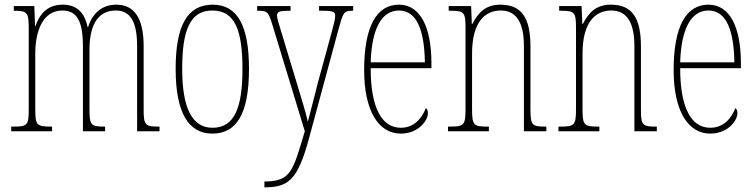

<svg xmlns="http://www.w3.org/2000/svg" viewBox="-20 -562 3235 822"><path d="M28 0H203V-20H201C135 -20 131 -26 131 -98V-333C131 -430 164 -517 247 -517C309 -517 335 -472 335 -364V0H430V-20H427C369 -20 363 -26 363 -96V-348C363 -440 390 -517 476 -517C542 -517 567 -462 567 -364V0H663V-20H661C603 -20 595 -25 595 -91V-364C595 -484 555 -542 478 -542C423 -542 378 -512 357 -446H355C342 -509 308 -542 249 -542C192 -542 154 -513 132 -451H130L127 -536H39V-516H41C100 -516 103 -507 103 -432V-98C103 -26 99 -20 37 -20H28Z M889 10C992 10 1046 -73 1046 -267C1046 -449 998 -542 891 -542C781 -542 732 -451 732 -267C732 -76 789 10 889 10ZM890 -15C801 -15 760 -102 760 -267C760 -434 794 -517 889 -517C985 -517 1018 -434 1018 -267C1018 -103 985 -15 890 -15Z M1112 215V240H1113C1215 240 1255 208 1303 30L1428 -432C1448 -506 1451 -516 1487 -516H1492V-536H1346V-516H1364C1412 -516 1415 -508 1415 -494C1415 -479 1408 -454 1400 -424L1339 -201C1323 -134 1307 -78 1298 -41C1290 -77 1270 -143 1245 -225L1185 -423C1174 -459 1166 -484 1166 -495C1166 -512 1175 -516 1221 -516H1224V-536H1081V-516H1082C1127 -516 1129 -511 1147 -453L1285 0C1234 169 1227 215 1112 215Z M1696 10C1771 10 1812 -46 1812 -77C1812 -90 1808 -96 1803 -99C1787 -57 1754 -15 1696 -15C1616 -15 1567 -97 1567 -270H1827V-291C1827 -445 1780 -542 1688 -542C1593 -542 1539 -450 1539 -262C1539 -88 1600 10 1696 10ZM1799 -295H1567C1571 -431 1610 -517 1688 -517C1767 -517 1797 -427 1799 -295Z M1898 0H2073V-20H2067C2007 -20 2001 -26 2001 -96V-333C2001 -467 2056 -517 2124 -517C2196 -517 2223 -457 2223 -364V0H2319V-20H2315C2257 -20 2251 -26 2251 -96V-363C2251 -486 2213 -542 2122 -542C2059 -542 2027 -508 2002 -459H2000L1997 -536H1901V-516H1906C1967 -516 1973 -511 1973 -441V-96C1973 -26 1967 -20 1906 -20H1898Z M2371 0H2546V-20H2540C2480 -20 2474 -26 2474 -96V-333C2474 -467 2529 -517 2597 -517C2669 -517 2696 -457 2696 -364V0H2792V-20H2788C2730 -20 2724 -26 2724 -96V-363C2724 -486 2686 -542 2595 -542C2532 -542 2500 -508 2475 -459H2473L2470 -536H2374V-516H2379C2440 -516 2446 -511 2446 -441V-96C2446 -26 2440 -20 2379 -20H2371Z M3021 10C3096 10 3137 -46 3137 -77C3137 -90 3133 -96 3128 -99C3112 -57 3079 -15 3021 -15C2941 -15 2892 -97 2892 -270H3152V-291C3152 -445 3105 -542 3013 -542C2918 -542 2864 -450 2864 -262C2864 -88 2925 10 3021 10ZM3124 -295H2892C2896 -431 2935 -517 3013 -517C3092 -517 3122 -427 3124 -295Z"/></svg>

Font: Noto Serif Sinhala ExtraCondensed Thin
Style: Regular
Weight: 100
Width: 2
Designer: Jelle Bosma - Monotype Design Team
Foundry: Monotype Imaging Inc.
Version: Version 2.007